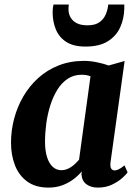

<svg xmlns="http://www.w3.org/2000/svg" viewBox="-20 -842 620 872"><path d="M482 -105.5Q479.5 -85 485 -76.5Q490.5 -68 501 -68Q508.5 -68 519 -73Q529.5 -78 545.5 -91L559.5 -59Q554 -50.5 535.5 -33.8Q517 -17 488.8 -3.5Q460.5 10 424.5 10Q393 10 372.5 -5.2Q352 -20.5 350 -50.5L351.5 -63.5Q336 -45 314 -28.2Q292 -11.5 263.8 -0.8Q235.5 10 200 10Q141.5 10 103.8 -17.5Q66 -45 48 -91.2Q30 -137.5 30 -193.5Q30 -249 44.2 -303Q58.5 -357 86.2 -404.5Q114 -452 154.2 -488.2Q194.5 -524.5 246.8 -545Q299 -565.5 362 -565.5Q390 -565.5 421.2 -559Q452.5 -552.5 473.5 -544.5L546 -565ZM391 -495.5Q382 -499 371.8 -500.8Q361.5 -502.5 350.5 -502.5Q315 -502.5 287.5 -484.2Q260 -466 240.5 -434.5Q221 -403 208.5 -363.5Q196 -324 190.2 -281.2Q184.5 -238.5 184.5 -198Q184.5 -157 193.8 -128Q203 -99 219.8 -84Q236.5 -69 259 -69Q271 -69 282.2 -73Q293.5 -77 303.5 -83.8Q313.5 -90.5 322.2 -99Q331 -107.5 339 -116.5ZM368 -630.5Q314 -630.5 281.2 -651.5Q248.5 -672.5 233.8 -708Q219 -743.5 219 -787.5Q219 -797.5 220.2 -806.2Q221.5 -815 223 -821.5H292.5Q292 -816.5 291.5 -811.2Q291 -806 291 -800Q291 -780.5 300 -763.8Q309 -747 328 -737Q347 -727 377.5 -727Q413.5 -727 433.2 -742.2Q453 -757.5 461.5 -779.5Q470 -801.5 471.5 -821.5H544.5Q544.5 -817 544.5 -812.2Q544.5 -807.5 544.5 -802.5Q543.5 -757.5 526 -718.2Q508.5 -679 470.2 -654.8Q432 -630.5 368 -630.5Z"/></svg>

Font: Merriweather 24pt ExtraBold
Style: Italic
Weight: 800
Italic angle: -7.8°
Version: Version 2.101